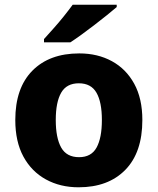

<svg xmlns="http://www.w3.org/2000/svg" viewBox="-20 -786 670 816"><path d="M585 -276Q585 -138 512.5 -64Q440 10 314 10Q236 10 175 -23.5Q114 -57 79.5 -120.5Q45 -184 45 -276Q45 -412 117.5 -485.5Q190 -559 317 -559Q395 -559 455.5 -526Q516 -493 550.5 -430Q585 -367 585 -276ZM217 -276Q217 -200 240 -159Q263 -118 316 -118Q368 -118 390.5 -159Q413 -200 413 -276Q413 -352 390 -392Q367 -432 315 -432Q263 -432 240 -392Q217 -352 217 -276ZM476 -766V-756Q460 -742 435 -722Q410 -702 381.5 -680Q353 -658 326 -638.5Q299 -619 279 -606H167V-620Q183 -638 206 -663.5Q229 -689 251 -716.5Q273 -744 289 -766Z"/></svg>

Font: Noto Sans Cherokee ExtraBold
Style: Regular
Weight: 800
Designer: Monotype Design Team
Foundry: Monotype Imaging Inc.
Version: Version 2.001; ttfautohint (v1.8.4.7-5d5b)